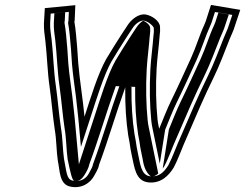

<svg xmlns="http://www.w3.org/2000/svg" viewBox="-20 -741 996 780"><path d="M489.5 -388 488.8 -384C488 -314 492 -248.9 501.1 -190L506.5 -161C507.7 -151.7 509 -143 510.4 -135L515.9 -107C526.3 -64 529.3 -5.4 583.5 0C633.6 5 665.2 -27.1 685.5 -60C705.3 -97.1 721 -144.5 740.6 -187C775.4 -268.4 809.2 -347.5 847.3 -425C872 -475.2 892.1 -529.9 913.4 -583.5C919.6 -599.1 929.6 -618.4 933.3 -633L956 -701L837.2 -721L815.6 -654L810.7 -642C790.4 -598.4 776.4 -549.5 756 -505C729.7 -447.6 702.2 -386.8 674.3 -330C659.8 -300.6 641.2 -253.2 628 -221C627.2 -220.3 626.7 -219.3 626.5 -218L624.3 -229C622.3 -237.7 620.8 -247.2 619.8 -257.5C613.7 -318.4 612.2 -390.3 616.2 -462C618.6 -505.5 625.7 -554.1 628.6 -597C630.5 -609 631 -620.7 630.1 -632C629.1 -655.7 597.6 -677.6 572 -682C542.7 -687 512 -660.4 498 -638L471.7 -598C459.7 -579.8 422.7 -520.5 411.4 -501C377.5 -441.3 347 -339.9 323.3 -267C316.9 -336.6 303.7 -414.1 297.8 -485L293.6 -547C290.4 -585.9 287.8 -620.4 282.3 -652L283.4 -659L286 -720L162.1 -708L158.5 -647C157.6 -620.2 161.3 -601 164.6 -572C171.4 -512.3 172.8 -446.9 181.5 -388C189.5 -332.4 194.6 -264.9 202.7 -213C209.6 -173.5 209.1 -127 214.9 -88C223.9 -46.7 220.4 7.3 265.3 17C311.2 26.9 347.3 2.6 363.5 -28.5C369.8 -40.6 379.7 -55.2 382.2 -71C420.7 -174.8 451.3 -281.4 489.5 -388ZM357.7 -73.6 357.2 -71C356 -63 349.1 -51.8 341.4 -37C330.9 -16.9 308.8 0 274.3 -7.5C249.2 -12.9 250.4 -46.4 239.9 -96C234.5 -132.6 235 -178.9 227.7 -220.7C219.9 -270.8 214.7 -338.6 206.5 -395.3C198.1 -452.2 196.7 -517.4 189.8 -578.6C186.5 -607.5 182.8 -622.4 183.8 -649.8L185.9 -685.6L259.7 -692.7L258.1 -657.6L256.6 -647.9C262.2 -616.3 265 -581.7 268.4 -541.3L272.6 -479.3C276.3 -434.2 283.7 -388.5 288.7 -346.5C292.1 -312.1 295.5 -289.6 298.1 -260.9L308.8 -144.3L347.3 -262.9C371 -335.9 402.1 -437.1 432.9 -491.4C443.3 -509.4 481 -569.6 492.3 -586.8L518.8 -627.1C530.3 -645.4 551.7 -659.4 564 -657.3C584 -653.9 604.5 -633.7 604.8 -626.7C605.6 -616.3 605.2 -607.4 603.6 -597L603.4 -595.9C600.5 -554 593.4 -504.9 590.9 -459.4C586.9 -386.5 588.4 -313.6 594.6 -251.2C595.7 -240.3 597.4 -229.4 599.5 -220.2L629.1 -76.1L650.9 -213.9C663.4 -244.7 683.2 -294.6 696.7 -322.1C724.9 -379.5 752.5 -440.6 778.8 -497.8C800.5 -545.3 814.6 -594.3 833.7 -635.3L839.3 -648.9L853.3 -692.3L923.7 -680.4L909 -636.3C906.4 -625.9 897.3 -607.6 890 -589.3C868.5 -535.3 848.6 -481.2 824.8 -432.9C786.4 -354.7 752.1 -274.4 717.7 -193.9C696.8 -148.6 681.7 -103.3 663.9 -69.6C645.6 -40.4 625.4 -21.4 589.9 -24.9C551.9 -28.6 549.2 -80.1 540.7 -115.9L535.3 -143.2C533.8 -152.1 532.7 -159.2 531.5 -168.5L526.1 -197.8C517.2 -255.5 513.4 -318.9 514.1 -385.8L514.5 -388L465.7 -392.9C426.8 -284.3 395.9 -176.9 357.7 -73.6ZM450.3 -391.1 529.5 -388 529 -385.1C528.3 -317.1 532.2 -253 541.1 -195L546.5 -165.8C547.8 -155.7 548.8 -149 550.3 -140.3L555.8 -112.8C561 -91 561.3 -77.5 567.6 -61C576.8 -36.6 590.4 -25 593.6 -24.7C603.3 -23.7 609.7 -24.8 622.9 -36L584.4 -223.3C582.4 -232.3 580.7 -242.8 579.7 -253.5C573.5 -315.4 572 -387.9 576 -460.4C578.5 -505.1 585.6 -554 588.4 -596.3L588.6 -597C590.3 -608 590.8 -617.9 589.9 -628.6C589.5 -638.7 574.6 -652.2 561.6 -656.8C554.2 -652.8 542 -641.6 535.2 -630.8L508.7 -590.5C497.2 -573.1 459.7 -513.1 449.1 -494.7C417.4 -438.9 386.4 -337.3 362.7 -264.4L300.5 -73.3L283.2 -263.1C280.5 -292.1 277.2 -314.5 273.8 -348.9C268.8 -391.2 261.4 -436.8 257.7 -481.4L253.5 -543.4C250.1 -583.2 247.4 -617.9 241.9 -649.4L243.2 -658.1L244.7 -691.1L200.9 -686.8L198.7 -648.7C197.7 -621.3 201.4 -605.3 204.7 -576.2C211.6 -515.6 213 -450.3 221.5 -392.7C229.6 -336.4 234.8 -268.6 242.7 -218C249.9 -176.9 249.4 -130.5 254.9 -93.2C265.6 -42.8 272.3 -8.7 281.7 -6.7C294.1 -4 306.6 -5.7 321.2 -27.1C329.7 -39.4 340.5 -59.7 342.2 -71L342.5 -72.6C380.8 -176.1 411.6 -283.2 450.3 -391.1ZM640.9 -56C643.4 -59.5 645.1 -62 647.8 -66.3C666.1 -100.9 681.5 -147.2 701.9 -191.4C736.5 -272.2 770.6 -352.1 809 -430.1C833 -479 853 -533.3 874.4 -587.2C881.3 -604.4 890.8 -623.3 893.7 -635.1L909.5 -682.3L867.2 -689.4L854.8 -650.8L849.4 -637.7C829.5 -595 815.9 -547 794.6 -500.4C768.3 -443.1 740.7 -382.1 712.6 -324.9C698.5 -296.1 679.5 -248 666.1 -215.1Z"/></svg>

Font: Tape
Style: Regular
Weight: 500
Foundry: Cannot Into Space Fonts
Version: Version 0.97